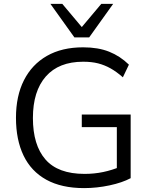

<svg xmlns="http://www.w3.org/2000/svg" viewBox="-20 -957 771 986"><path d="M412 9Q296 9 218 -34Q140 -77 101 -158Q62 -239 62 -352Q62 -464 103 -545Q144 -626 221 -670Q298 -714 407 -714Q484 -714 540.5 -691.5Q597 -669 642 -625L611 -560Q578 -589 547.5 -606Q517 -623 484 -631.5Q451 -640 407 -640Q282 -640 215.5 -564.5Q149 -489 149 -351Q149 -212 213.5 -138Q278 -64 414 -64Q464 -64 509.5 -73.5Q555 -83 598 -101L580 -56V-304H400V-369H651V-42Q608 -19 542.5 -5Q477 9 412 9ZM362 -765 239 -937H300L400 -818L500 -937H561L438 -765Z"/></svg>

Font: Mulish ExtraLight
Style: Regular
Weight: 400
Version: Version 3.603